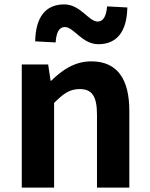

<svg xmlns="http://www.w3.org/2000/svg" viewBox="-20 -853 681 873"><path d="M79 0H226V-385C267 -426 296 -448 342 -448C397 -448 421 -418 421 -331V0H568V-349C568 -490 516 -574 395 -574C319 -574 262 -534 213 -486H210L199 -560H79ZM427 -652C512 -652 557 -710 559 -819L467 -824C463 -778 449 -755 424 -755C383 -755 346 -833 272 -833C187 -833 142 -775 140 -665L233 -660C236 -708 250 -730 275 -730C316 -730 353 -652 427 -652Z"/></svg>

Font: Source Han Sans JP
Style: Bold
Weight: 700
Designer: Ryoko NISHIZUKA 西塚涼子 (kana, bopomofo & ideographs); Paul D. Hunt (Latin, Greek & Cyrillic); Sandoll Communications 산돌커뮤니
Foundry: Adobe
Version: Version 2.002;hotconv 1.0.116;makeotfexe 2.5.65601